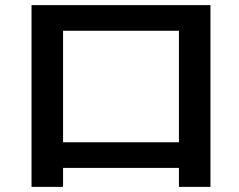

<svg xmlns="http://www.w3.org/2000/svg" viewBox="-20 -731 934 749"><path d="M678 -76H226V-2H103V-711H801V-2H678ZM226 -611V-176H678V-611Z"/></svg>

Font: 카카오 큰글씨 ExtraBold
Style: Regular
Weight: 800
Designer: Park Young-rak; Lee Sang-min; Kim Jung-jin; Min Bon; Park Min-gyu;
Foundry: Kakao Corporation
Version: Version 2.003